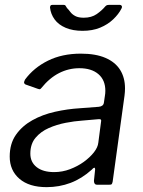

<svg xmlns="http://www.w3.org/2000/svg" viewBox="-20 -761 588 791"><path d="M358 -62Q317 -25 270.5 -7.5Q224 10 172 10Q100 10 60 -24.5Q20 -59 20 -116Q20 -169 45.5 -205.5Q71 -242 113 -265.5Q155 -289 206.5 -300.5Q258 -312 308 -315L387 -321Q406 -323 408 -338L412 -365Q413 -371 413.5 -376Q414 -381 414 -387Q414 -431 385.5 -455.5Q357 -480 307 -480Q263 -480 223.5 -460Q184 -440 150 -398Q147 -394 144.5 -393.5Q142 -393 136 -395L85 -413Q81 -415 79.5 -419Q78 -423 83 -433Q119 -482 177.5 -511Q236 -540 313 -540Q374 -540 414.5 -522.5Q455 -505 475 -473Q495 -441 495 -397Q495 -390 494.5 -382.5Q494 -375 493 -367L444 -12Q442 -4 440 -2Q438 0 430 0H380Q373 0 370 -4.5Q367 -9 367 -16L372 -64Q371 -77 358 -62ZM396 -257Q398 -265 395.5 -268Q393 -271 386 -270L317 -264Q287 -262 250.5 -255Q214 -248 181 -233.5Q148 -219 126.5 -193.5Q105 -168 105 -128Q105 -93 131 -72.5Q157 -52 203 -52Q237 -52 268.5 -64Q300 -76 325 -94Q351 -113 367 -133.5Q383 -154 385 -173ZM472 -741Q479 -741 481.5 -736.5Q484 -732 480 -725Q469 -703 446.5 -681.5Q424 -660 392.5 -647Q361 -634 320 -634Q280 -634 250.5 -646.5Q221 -659 205 -681Q189 -703 186 -730Q186 -734 188 -737.5Q190 -741 196 -741H242Q248 -741 250 -737.5Q252 -734 256 -728Q263 -721 270 -711.5Q277 -702 290 -695Q303 -688 325 -688Q357 -688 378.5 -703Q400 -718 414 -735Q418 -739 421.5 -740Q425 -741 429 -741Z"/></svg>

Font: Libre Franklin
Style: Italic
Weight: 400
Italic angle: -8°
Designer: Pablo Impallari, Rodrigo Fuenzalida, Nhung Nguyen
Foundry: Impallari Type
Version: Version 3.000